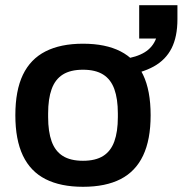

<svg xmlns="http://www.w3.org/2000/svg" viewBox="-20 -706 702 738"><path d="M299 12Q213 12 155 -17.5Q97 -47 68 -108Q39 -169 39 -263Q39 -358 68 -418.5Q97 -479 155 -508.5Q213 -538 299 -538Q386 -538 443.5 -508.5Q501 -479 530 -418.5Q559 -358 559 -263Q559 -169 530 -108Q501 -47 443.5 -17.5Q386 12 299 12ZM299 -88Q347 -88 376.5 -106.5Q406 -125 419.5 -162.5Q433 -200 433 -256V-270Q433 -326 419.5 -363.5Q406 -401 376.5 -419.5Q347 -438 299 -438Q251 -438 221.5 -419.5Q192 -401 178.5 -363.5Q165 -326 165 -270V-256Q165 -200 178.5 -162.5Q192 -125 221.5 -106.5Q251 -88 299 -88ZM454 -415V-479Q505 -486 536 -505Q567 -524 580 -558H515V-686H662V-632Q662 -565 639.5 -520.5Q617 -476 571 -450.5Q525 -425 454 -415Z"/></svg>

Font: Archivo SemiBold
Style: Regular
Weight: 600
Designer: Hector Gatti
Foundry: Omnibus-Type
Version: Version 2.001